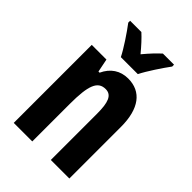

<svg xmlns="http://www.w3.org/2000/svg" viewBox="-226 -859 952 952"><g transform="rotate(45 250.5 -383.0)"><path d="M201 -606H320C341 -648 386 -715 414 -753V-766H336C311 -743 290 -721 260 -685C233 -718 207 -746 185 -766H106V-753C135 -715 182 -645 201 -606ZM302 -557C247 -557 205 -529 181 -477H173L159 -547H56V0H186V-263C186 -393 205 -441 260 -441C303 -441 316 -401 316 -324V0H446V-362C446 -489 394 -557 302 -557Z"/></g></svg>

Font: Noto Sans Arabic UI XCn
Style: Bold
Weight: 700
Width: 2
Designer: Monotype Design Team, Nadine Chahine and Nizar Qandah
Foundry: Monotype Imaging Inc.
Version: Version 2.010